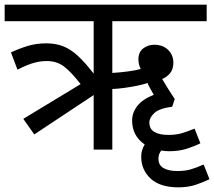

<svg xmlns="http://www.w3.org/2000/svg" viewBox="-20 -642 919 824"><path d="M127 -65 80 -132 326 -281Q284 -335 253.5 -357.5Q223 -380 181 -380Q153 -380 124.5 -372Q96 -364 55 -343L27 -417Q61 -433 98 -444.5Q135 -456 179 -456Q219 -456 251 -443.5Q283 -431 314 -402.5Q345 -374 382 -326V-551H0V-622H867V-551H462V-329Q496 -331 529.5 -335.5Q563 -340 584 -346Q574 -366 574 -387Q574 -419 595 -434.5Q616 -450 641 -450Q679 -450 701.5 -428Q724 -406 724 -373Q724 -345 710 -328Q696 -311 676 -303Q690 -279 703.5 -257.5Q717 -236 730 -217L719 -184Q664 -177 642.5 -157Q621 -137 621 -116Q621 -88 643 -75.5Q665 -63 702 -63Q734 -63 757.5 -69.5Q781 -76 815 -90L840 -27Q814 -14 781 -3.5Q748 7 707 7Q689 7 672 4Q660 19 660 39Q660 67 682 79.5Q704 92 741 92Q773 92 796.5 85.5Q820 79 854 64L879 127Q853 140 820 151Q787 162 746 162Q667 162 626.5 124.5Q586 87 586 30Q586 3 601 -22Q547 -59 547 -125Q547 -159 570 -188Q593 -217 640 -235Q632 -249 624.5 -262.5Q617 -276 613 -286Q597 -280 570.5 -274.5Q544 -269 515 -265Q486 -261 462 -260V0H382V-234Z"/></svg>

Font: Noto Sans Historical
Style: Regular
Weight: 400
Designer: Monotype Design Team
Foundry: Monotype Imaging Inc.
Version: Version 2.013; ttfautohint (v1.8.4.7-5d5b)